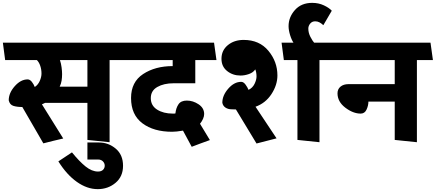

<svg xmlns="http://www.w3.org/2000/svg" viewBox="-31 -978 3046 1342"><path d="M580 -558H388Q396 -534 399.5 -507Q403 -480 403 -460Q403 -436 399.5 -414Q396 -392 386 -372H580ZM125 -230Q88 -230 62.5 -238Q37 -246 30 -277Q30 -328 72 -375.5Q114 -423 162 -423Q178 -423 191.5 -406Q205 -389 212 -370Q234 -384 246.5 -411.5Q259 -439 259 -464Q259 -492 250.5 -517.5Q242 -543 227 -558H5Q1 -589 -3 -619Q-7 -649 -11 -680H830L847 -558H735V16L580 0V-259H284Q279 -257 273.5 -254Q268 -251 262 -249L411 -10Q376 -2 341 6.5Q306 15 272 24Z M654 221Q677 221 689 209Q701 197 701 180Q701 163 688.5 150Q676 137 654 137H580V18H661Q727 18 778 61Q829 104 829 181Q829 256 776.5 300Q724 344 652 344Q578 344 506.5 293.5Q435 243 377 150L472 87Q523 150 567 185.5Q611 221 654 221Z M1436 1Q1405 12 1372.5 24Q1340 36 1309 48L1248 -65Q1226 -61 1205.5 -59Q1185 -57 1172 -57Q1043 -57 964 -116.5Q885 -176 885 -293Q885 -405 969.5 -460.5Q1054 -516 1176 -516V-558H840Q836 -589 832 -619Q828 -649 824 -680H1465L1482 -558H1334V-396H1183Q1114 -396 1068.5 -370Q1023 -344 1023 -292Q1023 -240 1067 -212Q1111 -184 1177 -184Q1181 -184 1186 -184Q1191 -184 1195 -185Q1199 -223 1216.5 -249Q1234 -275 1275 -275Q1318 -275 1357 -249Q1396 -223 1396 -181Q1396 -165 1388 -147Q1380 -129 1367 -113Z M2048 0V-558H1953L1937 -680H2297L2314 -558H2202V16ZM1762 -444Q1762 -457 1759.5 -471.5Q1757 -486 1753 -493Q1739 -471 1709 -460.5Q1679 -450 1650 -450Q1596 -450 1556.5 -481.5Q1517 -513 1517 -567Q1517 -626 1561.5 -662.5Q1606 -699 1672 -699Q1782 -699 1845 -623Q1908 -547 1908 -451Q1908 -384 1866.5 -320.5Q1825 -257 1755 -232L1902 -11L1762 25L1618 -213Q1617 -213 1603 -213.5Q1589 -214 1588 -214Q1563 -214 1545 -226Q1527 -238 1523 -260Q1523 -311 1564.5 -358.5Q1606 -406 1655 -406Q1671 -406 1685 -387Q1699 -368 1706 -350Q1734 -363 1748 -391.5Q1762 -420 1762 -444Z M2169 -674H2024Q2008 -696 1997 -731.5Q1986 -767 1986 -795Q1986 -858 2030.5 -908Q2075 -958 2151 -958Q2196 -958 2233 -940.5Q2270 -923 2288 -903L2229 -802Q2215 -815 2201.5 -822Q2188 -829 2172 -829Q2150 -829 2137 -813Q2124 -797 2124 -778Q2124 -749 2138.5 -720.5Q2153 -692 2169 -674Z M2728 0V-268H2544Q2544 -240 2531 -212Q2518 -184 2490 -184Q2437 -184 2382.5 -225.5Q2328 -267 2328 -326Q2328 -355 2349 -372.5Q2370 -390 2406 -390H2728V-558H2309L2292 -680H2978L2995 -558H2883V16Z"/></svg>

Font: Palanquin Dark Medium
Style: Regular
Weight: 500
Designer: Pria Ravichandran
Version: Version 1.001